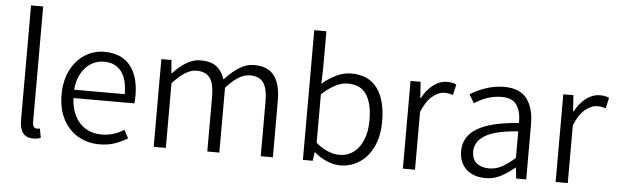

<svg xmlns="http://www.w3.org/2000/svg" viewBox="-47 -879 3385 1054"><g transform="rotate(5 1645.5 -351.5)"><path d="M152.8 -714.8V-78.1Q152.8 -61 158.9 -52.5Q165 -43.9 174.8 -43.9Q183.1 -43.9 192.9 -45.9L202.6 4.9Q185.5 12.2 161.6 12.2Q122.6 12.2 104.2 -12Q85.9 -36.1 85.9 -84V-714.8Z M700.2 -270Q700.2 -243.7 697.8 -228.5H362.3Q364.3 -171.9 386 -129.9Q407.7 -87.9 445.3 -65.2Q482.9 -42.5 532.2 -42.5Q567.4 -42.5 597.7 -51.8Q627.9 -61 655.8 -79.6L680.2 -34.2Q645.5 -12.7 608.4 -0.2Q571.3 12.2 524.4 12.2Q460.4 12.2 408.2 -17.8Q356 -47.9 325.7 -105.2Q295.4 -162.6 295.4 -241.2Q295.4 -318.8 324.7 -376.7Q354 -434.6 402.8 -465.3Q451.7 -496.1 509.8 -496.1Q602.5 -496.1 651.4 -437.3Q700.2 -378.4 700.2 -270ZM511.7 -441.9Q473.1 -441.9 440.7 -421.9Q408.2 -401.9 387.2 -364Q366.2 -326.2 361.8 -274.4H640.6Q640.6 -357.4 607.4 -399.7Q574.2 -441.9 511.7 -441.9Z M879.9 -483.4 885.7 -411.6H889.2Q923.8 -450.2 962.2 -472.9Q1000.5 -495.6 1040 -495.6Q1095.7 -495.6 1127 -471.9Q1158.2 -448.2 1173.3 -401.9Q1215.8 -447.8 1254.9 -471.7Q1293.9 -495.6 1334.5 -495.6Q1410.2 -495.6 1445.6 -449.5Q1481 -403.3 1481 -309.6V0H1414.1V-300.3Q1414.1 -372.6 1391.4 -404.8Q1368.7 -437 1317.4 -437Q1286.6 -437 1254.4 -417.5Q1222.2 -397.9 1186 -357.4V0H1119.6V-300.3Q1119.6 -372.6 1096.9 -404.8Q1074.2 -437 1022 -437Q962.9 -437 891.1 -356V0H824.2V-483.4Z M1713.4 -714.8V-515.1L1710.9 -424.8Q1748.5 -457.5 1789.1 -476.6Q1829.6 -495.6 1870.1 -495.6Q1965.8 -495.6 2013.7 -430.7Q2061.5 -365.7 2061.5 -248.5Q2061.5 -167.5 2033.4 -108.4Q2005.4 -49.3 1957.5 -18.6Q1909.7 12.2 1851.6 12.2Q1816.9 12.2 1779.8 -3.4Q1742.7 -19 1710 -46.9H1706.5L1700.7 0H1646.5V-714.8ZM1991.7 -248Q1991.7 -338.9 1959.7 -388.9Q1927.7 -439 1855.5 -439Q1822.3 -439 1787.1 -420.9Q1752 -402.8 1713.4 -367.2V-100.1Q1746.6 -71.8 1780 -58.3Q1813.5 -44.9 1842.3 -44.9Q1886.7 -44.9 1920.4 -69.6Q1954.1 -94.2 1972.9 -140.1Q1991.7 -186 1991.7 -248Z M2252.9 -483.4 2258.8 -395H2262.2Q2287.1 -441.9 2322.8 -468.8Q2358.4 -495.6 2398.9 -495.6Q2414.6 -495.6 2426.3 -493.4Q2438 -491.2 2449.2 -485.4L2436 -426.8Q2422.9 -431.2 2413.3 -432.9Q2403.8 -434.6 2390.1 -434.6Q2356 -434.6 2322 -406.2Q2288.1 -377.9 2264.2 -318.4V0H2197.3V-483.4Z M2704.6 -439.5Q2662.1 -439.5 2622.8 -425.8Q2583.5 -412.1 2554.2 -391.1L2526.4 -438.5Q2562.5 -461.9 2611.8 -478.8Q2661.1 -495.6 2714.4 -495.6Q2798.8 -495.6 2837.9 -444.8Q2877 -394 2877 -301.8V0H2821.8L2815.4 -59.6H2813.5Q2769.5 -24.4 2733.4 -6.1Q2697.3 12.2 2651.9 12.2Q2609.9 12.2 2577.1 -3.7Q2544.4 -19.5 2525.9 -50.3Q2507.3 -81.1 2507.3 -124Q2507.3 -204.1 2580.6 -248.8Q2653.8 -293.5 2810.5 -305.2Q2811.5 -366.7 2787.6 -403.1Q2763.7 -439.5 2704.6 -439.5ZM2810.5 -112.8V-259.3Q2683.6 -250 2628.7 -216.1Q2573.7 -182.1 2573.7 -127.9Q2573.7 -84.5 2599.6 -63.5Q2625.5 -42.5 2668.5 -42.5Q2704.1 -42.5 2736.6 -59.3Q2769 -76.2 2810.5 -112.8Z M3094.7 -483.4 3100.6 -395H3104Q3128.9 -441.9 3164.6 -468.8Q3200.2 -495.6 3240.7 -495.6Q3256.3 -495.6 3268.1 -493.4Q3279.8 -491.2 3291 -485.4L3277.8 -426.8Q3264.6 -431.2 3255.1 -432.9Q3245.6 -434.6 3231.9 -434.6Q3197.8 -434.6 3163.8 -406.2Q3129.9 -377.9 3106 -318.4V0H3039.1V-483.4Z"/></g></svg>

Font: Varta
Style: Light
Weight: 300
Designer: Joana Correia, Viktoriya Grabowska, Eben Sorkin
Foundry: Sorkin Type
Version: Version 1.002; ttfautohint (v1.3) -l 8 -r 24 -G 200 -x 12 -H